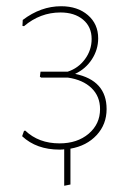

<svg xmlns="http://www.w3.org/2000/svg" viewBox="-20 -475 432 616"><path d="M171 5Q97 5 51 -38L57 -55L61 -56Q104 -15 171 -15Q228 -15 264.5 -46Q301 -77 301 -125Q301 -166 273.5 -192.5Q246 -219 198 -226H112L108 -229L110 -245H197Q231 -256 252.5 -285Q274 -314 274 -350Q274 -389 246.5 -412Q219 -435 174 -435Q109 -435 57 -391L52 -392L53 -411Q111 -455 176 -455Q229 -455 262 -426.5Q295 -398 295 -352Q295 -316 275 -285Q255 -254 221 -238Q322 -217 322 -125Q322 -76 290 -41.5Q258 -7 206 2V117L186 121V4Q181 5 171 5Z"/></svg>

Font: Alegreya Sans SC Thin
Style: Regular
Weight: 100
Designer: Juan Pablo del Peral
Foundry: Huerta Tipografica
Version: Version 2.007